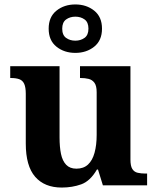

<svg xmlns="http://www.w3.org/2000/svg" viewBox="-20 -834 707 864"><path d="M258 10Q180.4 10 138.2 -38.5Q96 -87 96 -188V-412Q96 -441 89 -456.5Q82 -472 67 -477.5Q52 -483 28 -483H26V-536H248V-216Q248 -172.6 254.5 -141.3Q261 -110 277.8 -92.5Q294.6 -75 323.8 -75Q356 -75 376 -93.5Q396 -112 405.5 -146.7Q415 -181.4 415 -227V-419Q415 -447.9 405 -461.5Q395 -475 378.8 -479Q362.7 -483 342.6 -483H340V-536H567V-115.6Q567 -87 575.5 -73.5Q584 -60 599.7 -56.5Q615.4 -53 634 -53H642V0H443L421 -71H416.1Q386 -19 345.5 -4.5Q305 10 258 10ZM319 -596Q269 -596 234 -624Q199 -652 199 -705Q199 -758 234 -786Q269 -814 319 -814Q369 -814 404 -786Q439 -758 439 -705Q439 -652 404 -624Q369 -596 319 -596ZM318.9 -651Q343 -651 360.5 -663.6Q378 -676.3 378 -705.1Q378 -734 360.6 -746.5Q343.2 -759 319.1 -759Q295 -759 277.5 -746.4Q260 -733.7 260 -704.9Q260 -676 277.4 -663.5Q294.8 -651 318.9 -651Z"/></svg>

Font: Noto Serif Kannada
Style: Regular
Weight: 400
Designer: Universal Thirst, Indian Type Foundry and the Monotype Design Team
Foundry: Monotype Imaging Inc.
Version: Version 2.003